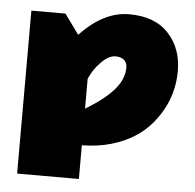

<svg xmlns="http://www.w3.org/2000/svg" viewBox="-54 -685 912 898"><g transform="rotate(5 401.5 -236.0)"><path d="M766.1 -384.8Q765.6 -245.1 673.8 -135.7Q605.5 -54.2 487.8 -19.5Q426.8 -1.5 349.1 0V158.2H59.1V-606.9H219.2L287.1 -513.2Q396.5 -629.9 517.1 -629.9Q637.7 -629.9 701.9 -560.5Q766.1 -491.2 766.1 -384.8ZM495.1 -424.3Q484.9 -428.2 469.7 -428.2Q439 -428.2 403.6 -392.8Q368.2 -357.4 349.1 -312V-171.9Q357.4 -177.7 373.8 -187.7Q390.1 -197.8 409.7 -211.9Q524.9 -293.9 524.9 -378.9Q524.9 -413.1 495.1 -424.3Z"/></g></svg>

Font: Fz Rammetto One
Style: Regular
Weight: 400
Designer: Vernon Adams
Foundry: Vernon Adams
Version: Vit hóa bi c Thuy @ FontZin.Com